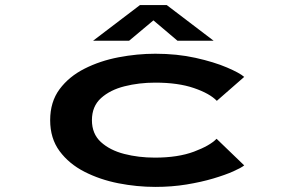

<svg xmlns="http://www.w3.org/2000/svg" viewBox="-20 -723 1140 754"><path d="M590 11Q518 11 445.2 -3.2Q372.5 -17.5 311.8 -48.5Q251 -79.5 214 -129.5Q177 -179.5 177 -251Q177 -323 214 -372.8Q251 -422.5 311.8 -453.2Q372.5 -484 445.5 -498Q518.5 -512 590 -512Q675 -512 748 -495.8Q821 -479.5 871.2 -458Q921.5 -436.5 939 -421L831.5 -327Q803.5 -356 741.5 -377.2Q679.5 -398.5 589.5 -398.5Q526 -398.5 469.2 -384.2Q412.5 -370 376.8 -337.8Q341 -305.5 341 -251Q341 -197.5 376.2 -165.2Q411.5 -133 467.8 -118.5Q524 -104 588 -104Q679 -104 741.8 -127.5Q804.5 -151 830.5 -178L939 -73.5Q927.5 -64 896 -50Q864.5 -36 817.5 -22Q770.5 -8 712.5 1.5Q654.5 11 590 11ZM345.5 -563 529.5 -703H635L819 -563H677L582.5 -643L487 -563Z"/></svg>

Font: Trispace Expanded SemiBold
Style: Regular
Weight: 600
Width: 7
Designer: Tyler Finck
Foundry: Etcetera Type Company
Version: Version 1.210; ttfautohint (v1.8.3)